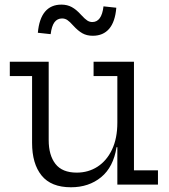

<svg xmlns="http://www.w3.org/2000/svg" viewBox="-20 -800 732 832"><path d="M488.5 -470.5H385.5V-532.5H560.5V-62H664.5V0H488.5ZM191 -532.5V-193Q191 -127.5 220.2 -89.8Q249.5 -52 312.5 -52Q363 -52 402.8 -77.8Q442.5 -103.5 465.5 -152Q488.5 -200.5 488.5 -268.5L506 -162H485Q471.5 -76 418.2 -32.2Q365 11.5 287.5 11.5Q201.5 11.5 160.2 -39.5Q119 -90.5 119 -181V-470.5H22.5V-532.5ZM428.5 -772.5 484 -766.5Q479 -705.5 453 -675.2Q427 -645 382 -645Q356 -645 337 -655.8Q318 -666.5 297.5 -689Q282 -706.5 271.8 -713.2Q261.5 -720 249 -720Q228.5 -720 216.2 -703.8Q204 -687.5 199.5 -652L144 -658Q149.5 -719 175.2 -749.5Q201 -780 246 -780Q271.5 -780 291.2 -769.2Q311 -758.5 332 -735Q348 -717.5 358.2 -711Q368.5 -704.5 380 -704.5Q400 -704.5 412.2 -721.2Q424.5 -738 428.5 -772.5Z"/></svg>

Font: Hepta Slab
Style: Regular
Weight: 400
Designer: Michael LaGattuta
Foundry: Michael LaGattuta
Version: Version 1.100